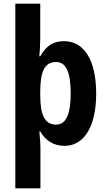

<svg xmlns="http://www.w3.org/2000/svg" viewBox="-20 -780 580 1040"><path d="M501 -273C501 -455 435 -557 327 -557C269 -557 231 -533 198 -475H193C196 -504 198 -540 198 -573V-760H63V240H199V20C199 0 197 -32 193 -68H198C227 -18 270 10 330 10C435 10 501 -94 501 -273ZM363 -273C363 -169 341 -105 284 -105C223 -105 198 -156 198 -265V-288C199 -396 223 -444 284 -444C338 -444 363 -389 363 -273Z"/></svg>

Font: Noto Sans Myanmar Condensed
Style: Bold
Weight: 700
Width: 3
Designer: Monotype Design Team
Foundry: Monotype Imaging Inc.
Version: Version 2.107